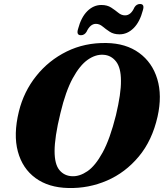

<svg xmlns="http://www.w3.org/2000/svg" viewBox="-20 -929 821 962"><path d="M513 -713.5Q611 -712 677 -664Q743 -616 768 -533.2Q793 -450.5 769.5 -345Q742.5 -225 675.2 -144.5Q608 -64 516 -24.2Q424 15.5 322.5 13Q223.5 11 158 -36.8Q92.5 -84.5 69.5 -169.8Q46.5 -255 74.5 -370Q99 -470 161.5 -548.2Q224 -626.5 314.2 -671Q404.5 -715.5 513 -713.5ZM342 -46Q379 -44.5 418.2 -71.2Q457.5 -98 494.2 -165Q531 -232 561 -352Q574 -407 580.2 -449.5Q586.5 -492 586 -524.5Q586 -589.5 561.5 -620.8Q537 -652 499 -654.5Q459.5 -657.5 419.8 -629.8Q380 -602 344.5 -537Q309 -472 283 -363Q267.5 -300 260.5 -252.8Q253.5 -205.5 253.5 -172Q253.5 -106 277.8 -76.8Q302 -47.5 342 -46ZM579 -757Q549.5 -757 529.8 -770Q510 -783 494.2 -796.2Q478.5 -809.5 460.5 -809.5Q432 -809.5 413.5 -769.5Q403 -752.5 385.5 -752.5Q361.5 -752.5 371 -783.5Q386.5 -842.5 417.5 -873.2Q448.5 -904 488 -904Q517.5 -904 537.2 -891Q557 -878 572.8 -865Q588.5 -852 606.5 -852Q636 -852 653.5 -892Q664 -909 681.5 -909Q705.5 -909 696 -878Q680.5 -818.5 649.2 -787.8Q618 -757 579 -757Z"/></svg>

Font: Fraunces 9pt S000
Style: Bold Italic
Weight: 700
Italic angle: -16°
Version: Version 1.000; ttfautohint (v1.8.3)